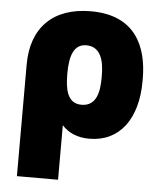

<svg xmlns="http://www.w3.org/2000/svg" viewBox="-53 -583 691 826"><g transform="rotate(5 293.0 -170.0)"><path d="M50.8 -285.2V197.3H228.5V-38.1C256.3 -7.8 294.4 9.8 346.7 9.8C477.5 9.8 553.7 -93.8 553.7 -256.8V-266.6C553.7 -404.3 500 -537.1 306.6 -537.1C144.5 -537.1 50.8 -445.3 50.8 -285.2ZM228.5 -260.7V-262.7C228.5 -338.9 246.1 -389.6 299.8 -389.6C361.3 -389.6 377 -330.1 377 -266.6V-256.8C377 -201.2 368.2 -132.8 300.8 -132.8C237.3 -132.8 228.5 -197.3 228.5 -260.7Z"/></g></svg>

Font: Pretendard Black
Style: Regular
Weight: 900
Designer: Base glyphs from Inter by Rasmus Andersson; Hangeul glyphs from Noto Sans CJK(Source Han Sans) by Jang Soo-young and Kan
Foundry: Kil Hyung-jin
Version: Version 1.309;Glyphs 3.2 (3225)